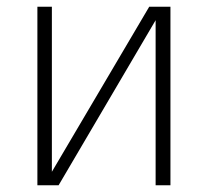

<svg xmlns="http://www.w3.org/2000/svg" viewBox="-20 -550 616 570"><path d="M91 0H154L442 -490V0H486V-530H423L134 -40V-530H91Z"/></svg>

Font: Iosevka Sparkle Extralight
Style: Regular
Weight: 200
Designer: Belleve Invis
Foundry: Belleve Invis
Version: Version 4.5.0; ttfautohint (v1.8.3)